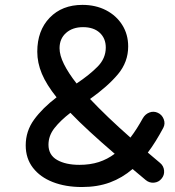

<svg xmlns="http://www.w3.org/2000/svg" viewBox="-20 -727 716 787"><path d="M85.4 -131.3Q85.4 -189.5 119.6 -236.6Q153.8 -283.7 211.9 -328.1Q170.4 -379.9 151.6 -424.8Q132.8 -469.7 132.8 -515.1Q132.8 -601.6 183.6 -654.3Q234.4 -707 317.9 -707Q372.1 -707 414.6 -685.1Q457 -663.1 481.2 -624.5Q505.4 -585.9 505.4 -536.6Q505.4 -472.7 463.4 -422.6Q421.4 -372.6 349.1 -321.3Q382.8 -285.6 424.3 -245.8Q465.8 -206.1 514.6 -163.1Q527.8 -180.2 540.5 -200.2Q553.2 -220.2 565.4 -242.2Q575.2 -259.3 592.5 -265.9Q609.9 -272.5 627 -264.6Q644 -256.8 651.1 -238.5Q658.2 -220.2 649.4 -203.1Q634.3 -174.8 618.4 -149.2Q602.5 -123.5 585.9 -101.6Q609.9 -81.1 636.2 -59.1Q650.9 -46.9 652.6 -27.8Q654.3 -8.8 642.1 5.4Q630.4 20 611.3 21.7Q592.3 23.4 577.6 11.2Q548.3 -13.2 523.4 -34.2Q481.4 2 430.7 20.8Q379.9 39.6 315.9 39.6Q248.5 39.6 196.5 19.3Q144.5 -1 115 -39.3Q85.4 -77.6 85.4 -131.3ZM224.1 -529.3Q224.1 -500.5 242.2 -464.1Q260.3 -427.7 293.9 -384.8Q346.7 -419.9 380.1 -453.9Q413.6 -487.8 413.6 -532.2Q413.6 -569.8 388.7 -592.8Q363.8 -615.7 320.3 -615.7Q277.3 -615.7 250.7 -592Q224.1 -568.4 224.1 -529.3ZM178.7 -133.8Q178.7 -91.8 213.9 -71.5Q249 -51.3 305.7 -51.3Q349.1 -51.3 384.8 -62.7Q420.4 -74.2 450.2 -96.7Q394 -145 348.9 -186.5Q303.7 -228 268.6 -264.6Q228 -233.4 203.4 -202.1Q178.7 -170.9 178.7 -133.8Z"/></svg>

Font: Mikhak Medium
Style: Regular
Weight: 500
Designer: Amin Abedi
Version: Version 3.3